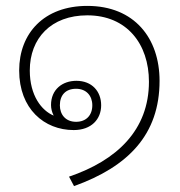

<svg xmlns="http://www.w3.org/2000/svg" viewBox="-20 -539 611 651"><path d="M231 92C415 26 521 -83 521 -265C521 -409 436 -519 276 -519C129 -519 45 -426 45 -300C45 -170 130 -98 230 -98C290 -98 323 -135 323 -182C323 -229 292 -265 239 -265C192 -265 153 -236 153 -183C153 -171 156 -159 162 -147C121 -164 81 -215 81 -300C81 -409 153 -487 276 -487C410 -487 485 -390 485 -262C485 -98 376 5 214 60ZM238 -126C202 -126 183 -151 183 -182C183 -216 202 -238 238 -238C272 -238 293 -215 293 -182C293 -148 272 -126 238 -126Z"/></svg>

Font: Noto Sans Thai Looped ExtraLight
Style: Regular
Weight: 200
Designer: Sasikarn Vongin, Ben Mitchell
Foundry: The Fontpad Ltd
Version: Version 1.001